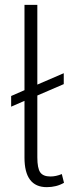

<svg xmlns="http://www.w3.org/2000/svg" viewBox="-20 -762 329 792"><path d="M244 -8Q213 10 173 10Q81 10 81 -112V-346L26 -322V-366L81 -390V-742H134V-413L243 -460V-415L134 -368V-113Q134 -68 146 -51Q158 -34 188 -34Q211 -34 235 -44Z"/></svg>

Font: Sarabun ExtraLight
Style: Regular
Weight: 275
Designer: Suppakit Chalermlarp | Katatrad Co.,Ltd.
Foundry: Cadson Demak Co.,Ltd.
Version: Version 1.000; ttfautohint (v1.6)